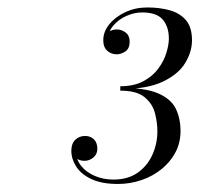

<svg xmlns="http://www.w3.org/2000/svg" viewBox="-20 -932 522 502"><path d="M288.5 -451Q246 -451 219 -463.8Q192 -476.5 179.2 -496.5Q166.5 -516.5 166.5 -538Q166.5 -556.5 176.8 -566.5Q187 -576.5 202.5 -576.5Q216.5 -576.5 225.5 -567.8Q234.5 -559 234.5 -543Q234.5 -529 224.2 -520.2Q214 -511.5 200.5 -511.5Q188 -511.5 177.5 -519.2Q167 -527 167 -538H178.5Q178.5 -515.5 192 -498.5Q205.5 -481.5 228 -472Q250.5 -462.5 276.5 -462.5Q314.5 -462.5 340 -480.5Q365.5 -498.5 378.5 -527.5Q391.5 -556.5 391.5 -589Q391.5 -611.5 385.2 -636Q379 -660.5 358.2 -677.8Q337.5 -695 294.5 -695V-702.5Q359.5 -702.5 393.2 -688Q427 -673.5 439.5 -648Q452 -622.5 452 -589Q452 -558.5 438.5 -533.2Q425 -508 402 -489.5Q379 -471 349.5 -461Q320 -451 288.5 -451ZM294.5 -699V-706.5Q330 -706.5 354.5 -719.5Q379 -732.5 393.8 -752.5Q408.5 -772.5 415 -793.8Q421.5 -815 421.5 -831Q421.5 -862 405.5 -880.8Q389.5 -899.5 351.5 -899.5Q331 -899.5 310.2 -890.2Q289.5 -881 275.8 -864.5Q262 -848 262 -827H251Q251 -840.5 262.2 -847.8Q273.5 -855 285 -855Q298 -855 308.5 -847Q319 -839 319 -823Q319 -805 307.8 -797.5Q296.5 -790 285 -790Q271 -790 260.5 -799.2Q250 -808.5 250 -827Q250 -849 265.8 -868.5Q281.5 -888 307.8 -900.2Q334 -912.5 365 -912.5Q398.5 -912.5 425 -904.8Q451.5 -897 466.8 -878.5Q482 -860 482 -826.5Q482 -796.5 464 -767Q446 -737.5 405 -718.2Q364 -699 294.5 -699Z"/></svg>

Font: Bodoni Moda SC
Style: Italic
Weight: 400
Italic angle: -13°
Designer: Owen Earl
Foundry: indestructible type
Version: Version 2.005